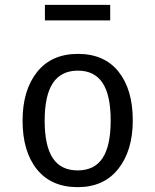

<svg xmlns="http://www.w3.org/2000/svg" viewBox="-20 -760 640 791"><path d="M527 -264Q527 -140 467.5 -64.5Q408 11 300 11Q191 11 132 -62.5Q73 -136 73 -263Q73 -388 132.5 -463Q192 -538 301 -538Q410 -538 468.5 -464.5Q527 -391 527 -264ZM164 -263Q164 -159 197.5 -108.5Q231 -58 300 -58Q369 -58 402.5 -108.5Q436 -159 436 -264Q436 -368 402.5 -418.5Q369 -469 301 -469Q232 -469 198 -418Q164 -367 164 -263ZM165 -676V-740H434V-676Z"/></svg>

Font: FiraDG Mono
Style: Regular
Weight: 400
Designer: Carrois Corporate & Edenspiekermann AG
Foundry: Carrois Corporate GbR & Edenspiekermann AG
Version: Version 3.206